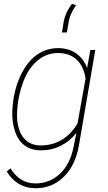

<svg xmlns="http://www.w3.org/2000/svg" viewBox="-20 -796 577 1029"><path d="M52.7 -269.5Q66.4 -349.1 100.8 -412.1Q135.3 -475.1 184.1 -506.6Q232.9 -538.1 290.5 -538.1Q347.7 -538.1 388.4 -509.5Q429.2 -481 446.8 -431.6L464.4 -528.3H490.7L403.3 -18.6Q384.8 90.3 322 151.6Q259.3 212.9 171.4 212.9Q71.3 212.9 16.1 123L36.1 106.4Q86.4 187 169.9 187Q246.1 187 301 135.5Q356 84 374.5 -9.8L389.2 -83.5Q354 -39.1 305.4 -14.6Q256.8 9.8 199.7 9.8Q147.9 9.8 112.8 -15.9Q77.6 -41.5 60.8 -91.1Q43.9 -140.6 45.9 -200.2Q46.9 -228 52.7 -269.5ZM72.3 -207.5Q65.9 -118.7 98.9 -67.6Q131.8 -16.6 198.7 -16.6Q261.7 -16.6 312.5 -47.6Q363.3 -78.6 395.5 -134.8L438.5 -374.5Q428.7 -441.4 390.4 -476.6Q352.1 -511.7 290.5 -511.7Q228 -511.7 179.2 -469.7Q130.4 -427.7 103.5 -354.5Q76.7 -281.2 72.3 -207.5ZM322.3 -684.6Q331.5 -730 365.7 -775.9L387.2 -767.6Q355.5 -720.2 349.6 -686.5L338.4 -622.1H312Z"/></svg>

Font: Roboto Thin
Style: Italic
Weight: 250
Italic angle: -12°
Designer: Google
Version: Version 2.134; 2016